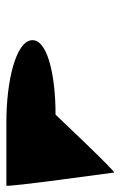

<svg xmlns="http://www.w3.org/2000/svg" viewBox="88 -496 386 617"><g transform="rotate(-90 281.5 -187.0)"><path d="M36 -14C37 -6 222 -202 222 -202C358 -202 469 -231 461 -281C454 -329 333 -360 198 -360H-6C-12 -360 35 -23 36 -14Z"/></g></svg>

Font: Ampere
Style: SCRevIta
Weight: 400
Version: Version 1